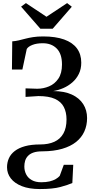

<svg xmlns="http://www.w3.org/2000/svg" viewBox="-20 -992 617 1270"><path d="M243.5 258.5Q173 258.5 124.8 239.5Q76.5 220.5 51.5 188Q26.5 155.5 26.5 114.5Q26.5 82.5 38.8 55Q51 27.5 77.5 7Q104 -13.5 145.5 -25Q187 -36.5 245.5 -36.5Q300.5 -36.5 339.5 -54.2Q378.5 -72 399.2 -108.8Q420 -145.5 420 -202Q420 -249.5 402.2 -284.2Q384.5 -319 343.8 -337.8Q303 -356.5 234 -356.5L149 -351V-407.5L226 -405Q267 -405 304.5 -420.8Q342 -436.5 366 -471.8Q390 -507 390 -565.5Q390 -636 355.2 -671Q320.5 -706 263 -706Q223 -706 195 -695.2Q167 -684.5 157 -668L128 -532H59L61 -718.5Q83 -720 104 -725Q125 -730 147.8 -736Q170.5 -742 199 -746.5Q227.5 -751 265.5 -751Q348 -751 404.2 -730.8Q460.5 -710.5 489 -671.8Q517.5 -633 517.5 -577.5Q517.5 -535.5 501.5 -503Q485.5 -470.5 458.5 -447Q431.5 -423.5 398.5 -409.2Q365.5 -395 331.5 -389.5Q405.5 -389.5 455.2 -366.5Q505 -343.5 530.5 -303.2Q556 -263 556 -211Q556 -163 538 -122.8Q520 -82.5 483.5 -53.2Q447 -24 391.5 -7.8Q336 8.5 261 9Q224 9 200.8 17.2Q177.5 25.5 164.5 39.8Q151.5 54 146.2 71.8Q141 89.5 141 109.5Q141 137.5 153 161.2Q165 185 190 199.2Q215 213.5 252.5 213.5Q284.5 213.5 308.5 207.8Q332.5 202 349 192.2Q365.5 182.5 375 171.5L402 98H464.5L458.5 218.5Q429.5 231.5 379.2 245Q329 258.5 243.5 258.5ZM247 -802 119.5 -948 151.5 -971.5 287.5 -881 424 -971.5 455 -947.5 328.5 -802Z"/></svg>

Font: Merriweather 72pt SemiBold
Style: Regular
Weight: 600
Version: Version 2.100